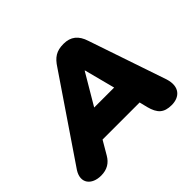

<svg xmlns="http://www.w3.org/2000/svg" viewBox="-174 -885 1102 1102"><g transform="rotate(-45 377.5 -334.0)"><path d="M75 10C124 10 157 -11 179 -49L227 -131H528L540 -82C557 -17 585 10 648 10C712 10 757 -32 731 -115L570 -589C551 -649 515 -678 457 -678C399 -678 368 -657 336 -607L-1 -111C-44 -43 -1 10 75 10ZM434 -483H436L485 -295H323Z"/></g></svg>

Font: SN Pro Black
Style: Italic
Weight: 900
Italic angle: -9°
Designer: Tobias Whetton
Foundry: Supernotes
Version: Version 1.001;Glyphs 3.2 (3249)